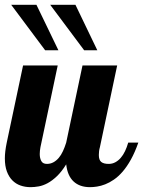

<svg xmlns="http://www.w3.org/2000/svg" viewBox="-28 -772 595 798"><path d="M546.9 -179.2Q532.7 -138.7 516.1 -108.9Q499.5 -79.1 481.7 -58.6Q463.9 -38.1 445.3 -25.4Q426.8 -12.7 409.2 -5.9Q391.6 1 375.5 3.4Q359.4 5.9 346.2 5.9Q303.2 5.9 277.8 -17.8Q252.4 -41.5 247.1 -88.9Q228 -58.1 208.5 -39.6Q189 -21 169.9 -10.7Q150.9 -0.5 132.8 2.7Q114.7 5.9 99.1 5.9Q76.7 5.9 57.1 -1Q37.6 -7.8 23.2 -22.5Q8.8 -37.1 0.5 -59.6Q-7.8 -82 -7.8 -113.8Q-7.8 -127.4 -5.9 -143.8Q-3.9 -160.2 0 -179.2L67.9 -500H211.9L140.1 -160.2Q137.2 -144.5 137.2 -131.8Q137.2 -114.7 143.6 -102.8Q149.9 -90.8 167 -90.8Q181.6 -90.8 193.8 -97.4Q206.1 -104 216.1 -115.7Q226.1 -127.4 233.6 -143.8Q241.2 -160.2 247.1 -179.2L314.9 -500H459L387.2 -160.2Q384.8 -151.9 383.8 -143.8Q382.8 -135.7 382.8 -127.9Q382.8 -106.9 392.8 -98.9Q402.8 -90.8 423.8 -90.8Q438.5 -90.8 450.9 -97.4Q463.4 -104 473.6 -115.7Q483.9 -127.4 491.7 -143.8Q499.5 -160.2 504.9 -179.2ZM376.5 -563H321.8L180.7 -752H285.6ZM214.8 -563H159.7L18.6 -752H123.5Z"/></svg>

Font: Lobster
Style: Regular
Weight: 400
Designer: Pablo Impallari
Foundry: Pablo Impallari
Version: Version 1.007; ttfautohint (v1.1) -l 8 -r 50 -G 50 -x 14 -D 